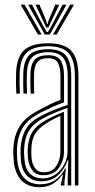

<svg xmlns="http://www.w3.org/2000/svg" viewBox="-20 -792 405 820"><path d="M299.8 0V-466Q299.8 -534.8 273.4 -564.6Q247 -594.5 186 -594.5Q123 -594.5 94.6 -567.8Q66.2 -541 64 -479.5Q63.2 -459.5 63.5 -436.8Q63.8 -414 65 -392.2H49.8Q48.5 -415 48.2 -436.9Q48 -458.8 48.8 -480Q51 -548.2 83 -577.8Q115 -607.2 186 -607.2Q255.2 -607.2 285.1 -574.4Q315 -541.5 315 -466V0ZM269.2 0V-37.2L271.8 -107H268.5Q255.2 -68.8 227.5 -43.2Q199.8 -17.8 156 -17.8Q117.8 -17.8 94.8 -42Q71.8 -66.2 68.8 -112.8Q68 -126 67.6 -136.8Q67.2 -147.5 67.8 -157.8Q70.5 -205.2 90 -239.8Q109.5 -274.2 160 -299.5Q187.5 -313.2 217.2 -325.1Q247 -337 269 -343.8V-466Q269 -521 249.9 -545Q230.8 -569 186 -569Q139 -569 117.8 -547.9Q96.5 -526.8 94.8 -478.2Q94 -458.8 94.2 -436.1Q94.5 -413.5 95.5 -392.2H80.2Q79.2 -414.2 79 -437.1Q78.8 -460 79.5 -478.8Q81.2 -534 106.1 -557.9Q131 -581.8 186 -581.8Q238.8 -581.8 261.5 -554.9Q284.2 -528 284.2 -466V0ZM147.8 7.5Q98.2 7.5 70.1 -23.4Q42 -54.2 38 -110.5Q36 -139.2 37 -160.5Q40.2 -214.5 64.6 -253.6Q89 -292.8 148.8 -323.2Q174.5 -337 194.1 -346.8Q213.8 -356.5 238.2 -365.2V-466Q238.2 -503.5 227.5 -523.5Q216.8 -543.5 186 -543.5Q153.8 -543.5 140.1 -527.4Q126.5 -511.2 125.5 -476.8Q125 -462 125 -440.8Q125 -419.5 126 -392.2H110.8Q109.8 -421.2 109.6 -441.4Q109.5 -461.5 110.2 -478Q111.5 -520.5 129.5 -538.4Q147.5 -556.2 186 -556.2Q224.8 -556.2 239.1 -533.5Q253.5 -510.8 253.5 -466V-354.8Q225.5 -345.2 201.2 -334.1Q177 -323 154 -311.2Q99 -283.2 77.2 -246.5Q55.5 -209.8 52.5 -159.2Q52 -147.5 52.2 -136.2Q52.5 -125 53.5 -111.8Q57 -60 82.5 -32.5Q108 -5 152 -5Q190.5 -5 217 -24Q243.5 -43 258 -72.5H261.5L255.2 -13.2V0H239.8V-4.5L248.8 -46H246Q228.8 -20.5 205 -6.5Q181.2 7.5 147.8 7.5ZM161 -30.2Q194.5 -30.2 218.5 -48Q242.5 -65.8 255.5 -92.4Q268.5 -119 268.5 -145.5V-330.8Q245.5 -323.5 218 -312.1Q190.5 -300.8 165.8 -287.8Q124.5 -265.8 104.9 -235.2Q85.2 -204.8 83 -155Q82.2 -144 82.9 -134.2Q83.5 -124.5 84.2 -114.2Q86.8 -72.5 107.1 -51.4Q127.5 -30.2 161 -30.2ZM164.2 -43.8Q135 -43.8 118.9 -63.8Q102.8 -83.8 99.5 -115.2Q97.5 -137.5 98.2 -154Q100.5 -199.2 117.4 -227.2Q134.2 -255.2 171 -276Q188.2 -286 210.2 -296.2Q232.2 -306.5 253.2 -314.5V-144Q253.2 -106.2 231.5 -75Q209.8 -43.8 164.2 -43.8ZM166.2 -56.2Q203 -56.2 220.4 -83.1Q237.8 -110 237.8 -143V-297.2Q221 -290 205.9 -281.9Q190.8 -273.8 176.2 -264.2Q144 -244 129.4 -219.6Q114.8 -195.2 113.8 -154Q113 -135.5 114.8 -116.8Q117 -91.2 129.8 -73.8Q142.5 -56.2 166.2 -56.2ZM68.2 -772H84.8L158 -644.5H142ZM100.2 -772H117L166.5 -677.5L179.8 -655.2H184.5L197.8 -677.5L247.2 -772H264L192.8 -644.5H171.2ZM131.5 -772H148.5L176.8 -704.8L180.8 -689.8H183.5L187.5 -704.8L216.2 -772H233L196.2 -695L186.8 -674.5H177.5L167.8 -695ZM279.5 -772H296L222 -644.5H206.2Z"/></svg>

Font: Big Shoulders Inline Display Medium
Style: Regular
Weight: 500
Designer: Patric King
Foundry: XO Type Co
Version: Version 1.000